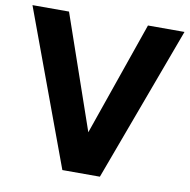

<svg xmlns="http://www.w3.org/2000/svg" viewBox="-78 -772 840 849"><g transform="rotate(10 341.5 -347.5)"><path d="M518.6 -695.3 340.8 -184.6 164.1 -695.3H0L256.8 0H425.3L682.6 -695.3Z"/></g></svg>

Font: Estedad-VF-FD Black
Style: Regular
Weight: 900
Designer: Amin Abedi
Version: Version 4.000